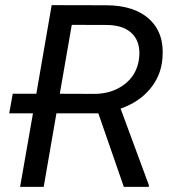

<svg xmlns="http://www.w3.org/2000/svg" viewBox="-20 -731 671 751"><path d="M364.7 -287.6H200.7L150.9 0H58.6L108.9 -287.6H16.1L29.8 -364.3H122.1L182.1 -710.9L395.5 -710.4Q507.3 -710 565.9 -654.3Q624.5 -598.6 615.2 -501Q609.9 -434.6 566.9 -383.1Q523.9 -331.5 451.7 -306.2L562.5 -6.3L562 0H464.4ZM213.9 -364.3 348.6 -363.8Q417.5 -363.8 466.6 -400.9Q515.6 -438 523.9 -501.5Q531.2 -562 499.5 -596.7Q467.8 -631.3 402.8 -633.3L260.7 -633.8Z"/></svg>

Font: Roboto
Style: Italic
Weight: 400
Italic angle: -12°
Designer: Google
Version: Version 2.134; 2016; ttfautohint (v1.6)